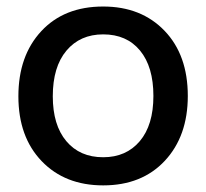

<svg xmlns="http://www.w3.org/2000/svg" viewBox="-20 -557 629 586"><path d="M294.9 8.8Q178.2 8.8 107.2 -65.2Q36.1 -139.2 36.1 -263.2Q36.1 -386.7 106 -461.9Q175.8 -537.1 294.9 -537.1Q411.1 -537.1 482.2 -463.1Q553.2 -389.2 553.2 -264.2Q553.2 -141.6 483.2 -66.4Q413.1 8.8 294.9 8.8ZM141.1 -263.2Q141.1 -175.3 182.4 -126.2Q223.6 -77.1 294.9 -77.1Q365.2 -77.1 406.7 -126.2Q448.2 -175.3 448.2 -264.2Q448.2 -353 407.5 -402.6Q366.7 -452.1 294.9 -452.1Q224.6 -452.1 182.9 -402.6Q141.1 -353 141.1 -263.2Z"/></svg>

Font: Lumene Sans Medium
Style: Regular
Weight: 500
Designer: Deni Anggara
Version: Version 1.003;Glyphs 3.1.2 (3151)